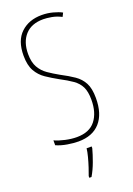

<svg xmlns="http://www.w3.org/2000/svg" viewBox="-176 -854 740 1072"><g transform="rotate(-20 194.5 -317.5)"><path d="M346 -251Q346 -157 301 -106.5Q256 -56 172 -56Q144 -56 107.5 -62Q71 -68 42 -81V-110Q68 -98 104 -90Q140 -82 172 -82Q247 -82 283 -128Q319 -174 319 -251Q319 -299 305 -327.5Q291 -356 262 -376.5Q233 -397 189 -420Q151 -441 118.5 -463Q86 -485 66.5 -519.5Q47 -554 47 -611Q47 -700 95 -745Q143 -790 219 -790Q253 -790 285 -781.5Q317 -773 337 -762L326 -740Q297 -755 268 -760Q239 -765 219 -765Q149 -765 111.5 -723.5Q74 -682 74 -611Q74 -562 91.5 -531.5Q109 -501 138 -481Q167 -461 201 -442Q247 -418 279 -396Q311 -374 328.5 -341Q346 -308 346 -251ZM231 5Q222 39 207 80Q192 121 172 155H159V145Q166 127 175 99.5Q184 72 191.5 43.5Q199 15 201 -5H231Z"/></g></svg>

Font: Noto Sans Malayalam UI ExtraCondensed Thin
Style: Regular
Weight: 100
Width: 2
Designer: Jelle Bosma - Monotype Design Team
Foundry: Monotype Imaging Inc.
Version: Version 2.104; ttfautohint (v1.8.4.7-5d5b)